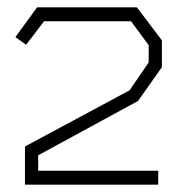

<svg xmlns="http://www.w3.org/2000/svg" viewBox="-20 -753 484 523"><path d="M356 -478 84 -330V-288H411V-250H48V-354L333 -507L385 -583V-630L337 -695H100L51 -631L22 -652L81 -733H353L421 -643V-570Z"/></svg>

Font: Turret Road Light
Style: Regular
Weight: 300
Designer: Noponies
Foundry: Noponies
Version: Version 1.001; ttfautohint (v1.8)